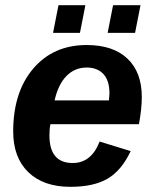

<svg xmlns="http://www.w3.org/2000/svg" viewBox="-20 -712 596 742"><path d="M517 -232H175Q171 -216 171 -189Q171 -82 261 -82Q333 -82 365 -165L485 -128Q449 -52 395 -21Q341 10 252 10Q148 10 89.5 -46.5Q31 -103 31 -204Q31 -356 108.5 -447Q186 -538 315 -538Q417 -538 472.5 -485.5Q528 -433 528 -337Q528 -292 517 -232ZM191 -324H401L403 -351Q403 -401 379.5 -426Q356 -451 315 -451Q269 -451 237 -418.5Q205 -386 191 -324ZM502 -585H396L417 -692H523ZM289 -585H185L206 -692H310Z"/></svg>

Font: Libra Sans
Style: Bold Italic
Weight: 700
Italic angle: -12°
Foundry: Context Ltd
Version: Version 1.002